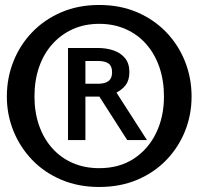

<svg xmlns="http://www.w3.org/2000/svg" viewBox="-20 -751 802 776"><path d="M380.9 4.7Q297.2 4.7 228.6 -24.2Q159.9 -53.1 110.7 -104.1Q61.5 -155.1 34.6 -221.1Q7.7 -287.2 7.7 -360.9Q7.7 -435.7 34.2 -502.5Q60.7 -569.3 109.9 -620.6Q159.1 -671.9 227.7 -701.4Q296.4 -730.9 380.9 -730.9Q465.6 -730.9 534.3 -701.4Q602.9 -671.9 652.1 -620.6Q701.3 -569.3 727.8 -502.5Q754.3 -435.7 754.3 -360.9Q754.3 -287.2 727.8 -221.1Q701.3 -155.1 652.1 -104.1Q602.8 -53.1 534.2 -24.2Q465.6 4.7 380.9 4.7ZM325.2 -412.5H376.3Q404.2 -412.5 418.6 -423.5Q433 -434.5 433 -459Q433 -483.7 418.9 -494.1Q404.8 -504.5 376.6 -504.5H325.2ZM254.9 -185V-557H376.7Q408.9 -557 437.8 -547.6Q466.7 -538.1 484.8 -516.6Q502.9 -495 502.9 -460.1Q502.9 -427.5 488.6 -408.1Q474.2 -388.6 450.7 -376.9L573.9 -185H494.1L381.5 -360.7Q380.7 -360.7 378.9 -360.7Q377.1 -360.7 376 -360.7H325.2V-185ZM381 -71.3Q462.7 -71.3 521.1 -109.9Q579.6 -148.4 611.1 -213.7Q642.7 -279 642.7 -361Q642.7 -425.7 624.1 -479.6Q605.5 -533.6 570.8 -572.9Q536.1 -612.1 487.8 -633.4Q439.6 -654.7 381.1 -654.7Q322.6 -654.7 274.8 -633.4Q227.1 -612.1 191.8 -572.9Q156.5 -533.6 137.9 -479.6Q119.3 -425.6 119.3 -361Q119.3 -297.3 137.9 -243.9Q156.5 -190.6 191.4 -151.7Q226.3 -112.7 274.4 -92Q322.6 -71.3 381 -71.3Z"/></svg>

Font: Panamera Thin
Style: Regular
Weight: 100
Designer: Bastien Sozeau
Foundry: NBR — Bastien Sozeau
Version: Version 3.003;gftools[0.9.33]